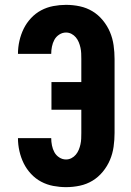

<svg xmlns="http://www.w3.org/2000/svg" viewBox="-20 -763 540 791"><path d="M252 8Q226 8 199.5 3Q173 -2 149.5 -14.5Q126 -27 107.5 -47Q89 -67 77.5 -90.5Q66 -114 60 -140.5Q54 -167 54 -194H191Q191 -179 194 -164Q197 -149 204 -136Q211 -123 224 -114.5Q237 -106 252 -106Q264 -106 274.5 -111.5Q285 -117 292.5 -126Q300 -135 304.5 -146Q309 -157 311.5 -168.5Q314 -180 314.5 -191.5Q315 -203 315 -215V-311H192V-425H315V-520Q315 -532 314.5 -543.5Q314 -555 311.5 -566.5Q309 -578 304.5 -589Q300 -600 292.5 -609Q285 -618 274.5 -623.5Q264 -629 252 -629Q237 -629 224 -620.5Q211 -612 204 -599Q197 -586 194 -571Q191 -556 191 -541H54Q54 -568 60 -594.5Q66 -621 77.5 -644.5Q89 -668 107.5 -688Q126 -708 149.5 -720.5Q173 -733 199.5 -738Q226 -743 252 -743Q281 -743 309 -737Q337 -731 361 -716.5Q385 -702 403.5 -679.5Q422 -657 433 -631Q444 -605 448 -576.5Q452 -548 452 -520V-215Q452 -187 448 -158.5Q444 -130 433 -104Q422 -78 403.5 -55.5Q385 -33 361 -18.5Q337 -4 309 2Q281 8 252 8Z"/></svg>

Font: Iosevka SS04 Heavy
Style: Regular
Weight: 900
Monospace: yes
Designer: Belleve Invis
Foundry: Belleve Invis
Version: Version 19.0.0; ttfautohint (v1.8.4)